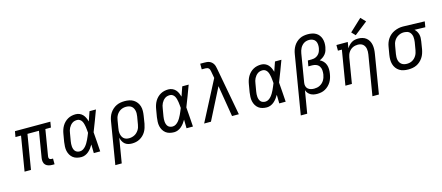

<svg xmlns="http://www.w3.org/2000/svg" viewBox="-60 -1478 5524 2400"><g transform="rotate(-15 2702.0 -278.0)"><path d="M442 8Q418 8 395 1.5Q372 -5 356.5 -20.5Q341 -36 336.5 -60Q332 -84 336 -108L392 -447H243L169 0H86L160 -447H88L101 -520H559L547 -447H475L419 -108Q418 -99 419 -91Q420 -83 425 -77Q430 -71 438 -68.5Q446 -66 455 -66H472V8Z M821 8Q792 8 764 1Q736 -6 714.5 -22.5Q693 -39 679 -63Q665 -87 659 -114.5Q653 -142 654.5 -171.5Q656 -201 660 -230L677 -330Q681 -355 689 -380Q697 -405 710.5 -428.5Q724 -452 743.5 -471.5Q763 -491 786.5 -504Q810 -517 835.5 -522.5Q861 -528 887 -528Q914 -528 938 -517.5Q962 -507 979 -488.5Q996 -470 1006.5 -446.5Q1017 -423 1024 -398Q1034 -428 1044.5 -458.5Q1055 -489 1066 -520H1149Q1124 -453 1099 -386Q1074 -319 1047 -252Q1053 -189 1056.5 -126Q1060 -63 1065 0H982Q981 -28 981 -56Q981 -84 980 -112Q967 -89 951 -68Q935 -47 915 -29.5Q895 -12 870.5 -2Q846 8 821 8ZM821 -66Q843 -66 862.5 -78Q882 -90 896.5 -107Q911 -124 922.5 -143.5Q934 -163 943.5 -183Q953 -203 961.5 -223.5Q970 -244 978 -264Q976 -284 974.5 -303.5Q973 -323 970 -342Q967 -361 962 -380Q957 -399 948 -415.5Q939 -432 923 -443Q907 -454 887 -454Q870 -454 853.5 -450Q837 -446 822.5 -435.5Q808 -425 797 -411.5Q786 -398 778 -382.5Q770 -367 765.5 -350.5Q761 -334 759 -318L742 -218Q739 -201 738 -183.5Q737 -166 738.5 -149.5Q740 -133 745.5 -117Q751 -101 761.5 -89Q772 -77 788 -71.5Q804 -66 821 -66Z M1203 215 1293 -330Q1297 -356 1306 -382.5Q1315 -409 1330.5 -432.5Q1346 -456 1368 -475.5Q1390 -495 1415.5 -507Q1441 -519 1468 -523.5Q1495 -528 1522 -528Q1552 -528 1581.5 -522Q1611 -516 1635.5 -500.5Q1660 -485 1677.5 -461.5Q1695 -438 1703 -410Q1711 -382 1710.5 -351.5Q1710 -321 1705 -290L1689 -190Q1684 -165 1676 -139.5Q1668 -114 1654.5 -91Q1641 -68 1621 -48.5Q1601 -29 1577 -16Q1553 -3 1527.5 2.5Q1502 8 1476 8Q1450 8 1426 1.5Q1402 -5 1384 -20.5Q1366 -36 1355 -58Q1344 -80 1339 -104L1286 215ZM1456 -65Q1474 -65 1492 -69Q1510 -73 1527 -81.5Q1544 -90 1558 -103.5Q1572 -117 1582.5 -133Q1593 -149 1598.5 -166.5Q1604 -184 1607 -202L1624 -302Q1627 -321 1627.5 -340Q1628 -359 1624 -376.5Q1620 -394 1611.5 -409.5Q1603 -425 1589 -435.5Q1575 -446 1557 -450.5Q1539 -455 1520 -455Q1503 -455 1485 -451Q1467 -447 1450.5 -438Q1434 -429 1420.5 -415.5Q1407 -402 1397.5 -386Q1388 -370 1382.5 -352.5Q1377 -335 1375 -318L1360 -227Q1356 -208 1355 -189Q1354 -170 1357 -151.5Q1360 -133 1367.5 -116.5Q1375 -100 1388 -88Q1401 -76 1418.5 -70.5Q1436 -65 1456 -65Z M2021 8Q1992 8 1964 1Q1936 -6 1914.5 -22.5Q1893 -39 1879 -63Q1865 -87 1859 -114.5Q1853 -142 1854.5 -171.5Q1856 -201 1860 -230L1877 -330Q1881 -355 1889 -380Q1897 -405 1910.5 -428.5Q1924 -452 1943.5 -471.5Q1963 -491 1986.5 -504Q2010 -517 2035.5 -522.5Q2061 -528 2087 -528Q2114 -528 2138 -517.5Q2162 -507 2179 -488.5Q2196 -470 2206.5 -446.5Q2217 -423 2224 -398Q2234 -428 2244.5 -458.5Q2255 -489 2266 -520H2349Q2324 -453 2299 -386Q2274 -319 2247 -252Q2253 -189 2256.5 -126Q2260 -63 2265 0H2182Q2181 -28 2181 -56Q2181 -84 2180 -112Q2167 -89 2151 -68Q2135 -47 2115 -29.5Q2095 -12 2070.5 -2Q2046 8 2021 8ZM2021 -66Q2043 -66 2062.5 -78Q2082 -90 2096.5 -107Q2111 -124 2122.5 -143.5Q2134 -163 2143.5 -183Q2153 -203 2161.5 -223.5Q2170 -244 2178 -264Q2176 -284 2174.5 -303.5Q2173 -323 2170 -342Q2167 -361 2162 -380Q2157 -399 2148 -415.5Q2139 -432 2123 -443Q2107 -454 2087 -454Q2070 -454 2053.5 -450Q2037 -446 2022.5 -435.5Q2008 -425 1997 -411.5Q1986 -398 1978 -382.5Q1970 -367 1965.5 -350.5Q1961 -334 1959 -318L1942 -218Q1939 -201 1938 -183.5Q1937 -166 1938.5 -149.5Q1940 -133 1945.5 -117Q1951 -101 1961.5 -89Q1972 -77 1988 -71.5Q2004 -66 2021 -66Z M2410 0 2679 -518 2663 -606Q2663 -606 2663 -606Q2663 -606 2663 -606Q2661 -617 2657.5 -628Q2654 -639 2646.5 -647Q2639 -655 2628 -658.5Q2617 -662 2605 -662H2556V-735H2605Q2623 -735 2640.5 -733.5Q2658 -732 2674 -725.5Q2690 -719 2702.5 -708Q2715 -697 2723.5 -683Q2732 -669 2736.5 -652.5Q2741 -636 2744 -619L2859 0H2771L2704 -405L2498 0Z M3221 8Q3192 8 3164 1Q3136 -6 3114.5 -22.5Q3093 -39 3079 -63Q3065 -87 3059 -114.5Q3053 -142 3054.5 -171.5Q3056 -201 3060 -230L3077 -330Q3081 -355 3089 -380Q3097 -405 3110.5 -428.5Q3124 -452 3143.5 -471.5Q3163 -491 3186.5 -504Q3210 -517 3235.5 -522.5Q3261 -528 3287 -528Q3314 -528 3338 -517.5Q3362 -507 3379 -488.5Q3396 -470 3406.5 -446.5Q3417 -423 3424 -398Q3434 -428 3444.5 -458.5Q3455 -489 3466 -520H3549Q3524 -453 3499 -386Q3474 -319 3447 -252Q3453 -189 3456.5 -126Q3460 -63 3465 0H3382Q3381 -28 3381 -56Q3381 -84 3380 -112Q3367 -89 3351 -68Q3335 -47 3315 -29.5Q3295 -12 3270.5 -2Q3246 8 3221 8ZM3221 -66Q3243 -66 3262.5 -78Q3282 -90 3296.5 -107Q3311 -124 3322.5 -143.5Q3334 -163 3343.5 -183Q3353 -203 3361.5 -223.5Q3370 -244 3378 -264Q3376 -284 3374.5 -303.5Q3373 -323 3370 -342Q3367 -361 3362 -380Q3357 -399 3348 -415.5Q3339 -432 3323 -443Q3307 -454 3287 -454Q3270 -454 3253.5 -450Q3237 -446 3222.5 -435.5Q3208 -425 3197 -411.5Q3186 -398 3178 -382.5Q3170 -367 3165.5 -350.5Q3161 -334 3159 -318L3142 -218Q3139 -201 3138 -183.5Q3137 -166 3138.5 -149.5Q3140 -133 3145.5 -117Q3151 -101 3161.5 -89Q3172 -77 3188 -71.5Q3204 -66 3221 -66Z M3603 215 3729 -545Q3733 -571 3741.5 -596.5Q3750 -622 3764.5 -646Q3779 -670 3800 -689.5Q3821 -709 3845.5 -721.5Q3870 -734 3897 -738.5Q3924 -743 3950 -743Q3977 -743 4004 -737.5Q4031 -732 4053.5 -719Q4076 -706 4092 -685Q4108 -664 4116 -639Q4124 -614 4125 -586Q4126 -558 4121 -531Q4117 -508 4109.5 -486Q4102 -464 4087 -445Q4072 -426 4052 -412Q4032 -398 4010 -389Q4036 -377 4055 -356.5Q4074 -336 4083.5 -309.5Q4093 -283 4093.5 -253.5Q4094 -224 4089 -194Q4085 -168 4077 -142Q4069 -116 4055 -92.5Q4041 -69 4020.5 -49Q4000 -29 3975.5 -15.5Q3951 -2 3924.5 3Q3898 8 3872 8Q3850 8 3827.5 3.5Q3805 -1 3786.5 -12Q3768 -23 3754.5 -40Q3741 -57 3735 -77L3686 215ZM3852 -65Q3870 -65 3889 -68.5Q3908 -72 3925.5 -81Q3943 -90 3958 -104Q3973 -118 3983 -135Q3993 -152 3999 -170.5Q4005 -189 4008 -207Q4012 -234 4010 -261.5Q4008 -289 3993.5 -311Q3979 -333 3954.5 -343Q3930 -353 3902 -353H3853L3866 -426H3914Q3929 -426 3944 -429Q3959 -432 3973 -439Q3987 -446 3999 -457Q4011 -468 4019 -481.5Q4027 -495 4031.5 -510Q4036 -525 4039 -539Q4043 -563 4041 -587.5Q4039 -612 4027.5 -631Q4016 -650 3994 -660Q3972 -670 3948 -670Q3931 -670 3913.5 -666Q3896 -662 3880.5 -652.5Q3865 -643 3852.5 -629Q3840 -615 3831.5 -599Q3823 -583 3818 -566.5Q3813 -550 3810 -533L3750 -171Q3746 -148 3751 -126.5Q3756 -105 3771.5 -91Q3787 -77 3808 -71Q3829 -65 3852 -65Z M4530 215 4616 -302Q4619 -321 4619.5 -339Q4620 -357 4617 -374.5Q4614 -392 4606 -407.5Q4598 -423 4585 -434Q4572 -445 4554.5 -450Q4537 -455 4519 -455Q4502 -455 4485 -451.5Q4468 -448 4452 -440Q4436 -432 4422.5 -419.5Q4409 -407 4399.5 -392Q4390 -377 4384.5 -360.5Q4379 -344 4376 -327L4322 0H4238L4312 -447H4261V-520H4408L4395 -441Q4407 -461 4423 -478Q4439 -495 4458.5 -507Q4478 -519 4500 -523.5Q4522 -528 4544 -528Q4572 -528 4599 -520.5Q4626 -513 4647 -496Q4668 -479 4681 -455Q4694 -431 4699 -404Q4704 -377 4703 -348Q4702 -319 4697 -290L4614 215ZM4526 -576 4480 -624 4637 -771 4696 -709Z M5052 8Q5021 8 4991.5 2Q4962 -4 4937.5 -19.5Q4913 -35 4896 -58.5Q4879 -82 4871 -110Q4863 -138 4863 -168.5Q4863 -199 4868 -230L4885 -330Q4889 -356 4898.5 -382Q4908 -408 4924 -431.5Q4940 -455 4962 -473.5Q4984 -492 5009.5 -503.5Q5035 -515 5062 -521.5Q5089 -528 5115 -528Q5119 -528 5123 -528Q5127 -528 5131 -528L5404 -520L5392 -447L5253 -451Q5269 -437 5280 -418.5Q5291 -400 5296.5 -379.5Q5302 -359 5301.5 -336Q5301 -313 5297 -290L5281 -190Q5276 -164 5267 -137.5Q5258 -111 5242.5 -87.5Q5227 -64 5205.5 -44.5Q5184 -25 5158.5 -13Q5133 -1 5105.5 3.5Q5078 8 5052 8ZM5053 -65Q5071 -65 5089 -69Q5107 -73 5123 -82Q5139 -91 5152.5 -104.5Q5166 -118 5175.5 -134Q5185 -150 5190.5 -167.5Q5196 -185 5199 -202L5216 -302Q5218 -320 5219 -337.5Q5220 -355 5217.5 -371.5Q5215 -388 5208 -403.5Q5201 -419 5189.5 -430.5Q5178 -442 5162 -447.5Q5146 -453 5128 -454L5119 -455Q5117 -455 5114.5 -455Q5112 -455 5110 -455Q5093 -455 5075.5 -450Q5058 -445 5042 -436Q5026 -427 5012.5 -414Q4999 -401 4989.5 -385Q4980 -369 4974.5 -352Q4969 -335 4967 -318L4950 -218Q4947 -199 4946.5 -180Q4946 -161 4949.5 -143.5Q4953 -126 4962 -110.5Q4971 -95 4985 -84.5Q4999 -74 5016.5 -69.5Q5034 -65 5053 -65Z"/></g></svg>

Font: Iosevka Etoile Oblique
Style: Regular
Weight: 400
Italic angle: -9°
Designer: Belleve Invis
Foundry: Belleve Invis
Version: Version 15.5.2; ttfautohint (v1.8.4)